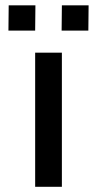

<svg xmlns="http://www.w3.org/2000/svg" viewBox="-20 -720 374 740"><path d="M218.5 -517V0H115.5V-517ZM217.5 -602 218.5 -699.5H321.5L320.5 -602ZM12.5 -602 13.5 -699.5H116.5L115.5 -602Z"/></svg>

Font: Public Sans Medium
Style: Regular
Weight: 500
Designer: The Public Sans Project Authors: Dan O. Williams and USWDS (Libre Franklin designed by Pablo Impallari and Rodrigo Fuenz
Version: Version 1.007